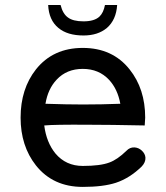

<svg xmlns="http://www.w3.org/2000/svg" viewBox="-20 -731 665 769"><path d="M311.5 -539.1Q192.4 -539.1 124 -453.1Q62.5 -375 62.5 -259.8Q62.5 -146.5 124 -68.4Q192.4 17.6 311.5 17.6Q393.6 17.6 444.3 1Q500 -17.6 547.9 -64.5Q563.5 -81.1 562.5 -99.6Q561.5 -115.2 547.9 -127.9Q535.2 -139.6 518.6 -140.6Q500 -141.6 486.3 -127Q450.2 -91.8 418 -80.1Q381.8 -66.4 311.5 -66.4Q244.1 -66.4 202.1 -116.2Q166 -160.2 157.2 -228.5Q197.3 -232.4 333 -231.4Q418.9 -231.4 559.6 -228.5L561.5 -259.8Q561.5 -375 499 -453.1Q430.7 -539.1 311.5 -539.1ZM311.5 -455.1Q376 -455.1 417 -411.1Q451.2 -374 461.9 -315.4Q386.7 -312.5 312.5 -312.5Q248 -312.5 162.1 -315.4Q171.9 -375 207 -412.1Q247.1 -455.1 311.5 -455.1ZM400.4 -710.9Q394.5 -679.7 377.9 -664.1Q357.4 -645.5 314.5 -645.5Q272.5 -645.5 252 -661.1Q231.4 -675.8 222.7 -710.9H172.9Q175.8 -650.4 213.9 -619.1Q250 -588.9 314.5 -588.9Q372.1 -588.9 408.2 -619.1Q445.3 -651.4 449.2 -710.9Z"/></svg>

Font: Gungsuh
Style: Regular
Weight: 400
Version: Version 2.21